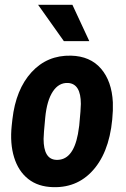

<svg xmlns="http://www.w3.org/2000/svg" viewBox="-20 -770 527 800"><path d="M275.9 -538.1Q356 -536.1 400.9 -483.9Q445.8 -431.6 450.2 -343.8V-309.1Q443.8 -155.8 376.7 -71.5Q309.6 12.7 201.7 9.8Q138.7 8.3 97.7 -24.2Q56.6 -56.6 38.8 -114.3Q21 -171.9 28.8 -246.6L31.7 -272.9Q45.9 -397.5 111.3 -469Q176.8 -540.5 275.9 -538.1ZM161.6 -191.4Q161.6 -106.9 213.4 -104Q283.7 -100.1 304.7 -211.4L310.1 -246.6Q316.9 -316.9 316.9 -336.9Q316.9 -420.9 263.7 -424.3Q225.1 -426.3 200.2 -388.7Q175.3 -351.1 168.5 -280Q161.6 -209 161.6 -191.4ZM352.1 -598.6H246.1L138.7 -750H281.7Z"/></svg>

Font: TypoPRO Roboto
Style: Bold Italic
Weight: 700
Italic angle: -12°
Designer: Google
Version: Version 2.136; 2016